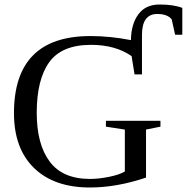

<svg xmlns="http://www.w3.org/2000/svg" viewBox="-20 -822 829 852"><path d="M379 -28Q419 -28 465 -37.5Q511 -47 534 -61V-247L450 -260V-286H692V-260L628 -247V-34Q498 10 379 10Q220 10 131 -76.5Q42 -163 42 -320Q42 -662 381 -662Q470 -662 561 -644Q562 -715 594 -758.5Q626 -802 688 -802Q750 -802 789 -787V-668H757L742 -736Q723 -760 678 -760Q610 -760 610 -667V-492H577L564 -573Q492 -623 384 -623Q254 -623 198.5 -546Q143 -469 143 -321Q143 -182 200.5 -105Q258 -28 379 -28Z"/></svg>

Font: Libra Serif Modern
Style: Regular
Weight: 400
Designer: Stefan Peev, Context Ltd
Foundry: Stefan Peev, Context Ltd
Version: Version 1.000